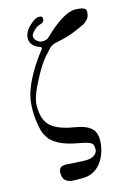

<svg xmlns="http://www.w3.org/2000/svg" viewBox="-135 -805 727 1050"><g transform="rotate(-15 228.5 -280.0)"><path d="M127.9 81.1 219.7 86.9H248Q274.4 85 290 73.2Q306.6 59.6 306.6 44.9Q306.6 30.3 304.7 21.5Q302.7 12.7 293.9 5.9Q278.3 -4.9 220.7 -14.6Q116.2 -33.2 72.3 -81.1Q49.8 -110.4 43 -138.7Q29.3 -197.3 29.3 -249Q29.3 -301.8 40 -339.8Q52.7 -382.8 70.3 -417Q105.5 -488.3 161.1 -558.6Q166 -561.5 166 -568.4Q166 -574.2 159.2 -576.2Q105.5 -594.7 105.5 -638.7Q105.5 -673.8 141.6 -708Q174.8 -737.3 190.9 -737.3Q207 -737.3 210.9 -732.9Q214.8 -728.5 214.8 -717.8Q211.9 -700.2 193.4 -696.3Q168 -691.4 143.6 -661.1Q134.8 -650.4 135.7 -639.6Q136.7 -625 150.9 -613.8Q165 -602.5 177.7 -602.5Q205.1 -602.5 218.8 -617.2Q264.6 -663.1 314.5 -695.3Q361.3 -724.6 392.6 -724.6Q457 -724.6 457 -700.2Q457 -677.7 450.2 -664.6Q443.4 -651.4 419.9 -634.8Q349.6 -601.6 313 -591.8Q276.4 -582 250 -577.1Q223.6 -572.3 206.1 -551.8Q189.5 -533.2 174.8 -517.6Q162.1 -502.9 142.6 -473.6Q126 -447.3 105.5 -408.2Q57.6 -318.4 57.6 -272Q57.6 -225.6 67.9 -197.8Q78.1 -169.9 98.6 -152.3Q136.7 -118.2 226.6 -103.5Q323.2 -88.9 338.9 -36.1Q343.8 -18.6 343.8 1.5Q343.8 21.5 336.9 51.3Q330.1 81.1 313.5 109.4Q272.5 176.8 198.2 176.8H155.3Q112.3 176.8 95.7 154.3Q86.9 141.6 86.9 116.2Q86.9 81.1 127.9 81.1Z"/></g></svg>

Font: Menaion Unicode
Style: Regular
Weight: 400
Designer: Aleksandr Andreev
Foundry: Ponomar Technologies, Inc.
Version: 2.0